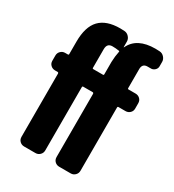

<svg xmlns="http://www.w3.org/2000/svg" viewBox="-179 -843 858 945"><g transform="rotate(30 250.0 -370.0)"><path d="M276.4 -635.7Q278.3 -641.6 272.5 -641.6Q254.9 -644.5 235.4 -644.5Q205.1 -644.5 205.1 -610.4V-504.9Q205.1 -500 210 -500H264.6Q269.5 -500 269.5 -504.9V-575.2Q270.5 -608.4 276.4 -635.7ZM449.2 -739.3Q463.9 -738.3 474.6 -726.6Q485.4 -714.8 485.4 -700.2V-674.8Q485.4 -662.1 475.1 -652.8Q464.8 -643.6 451.2 -644.5H434.6Q404.3 -644.5 405.3 -610.4V-504.9Q405.3 -500 410.2 -500H450.2Q464.8 -500 475.1 -490.2Q485.4 -480.5 485.4 -464.8V-434.6Q485.4 -419.9 475.1 -410.2Q464.8 -400.4 450.2 -400.4H410.2Q405.3 -400.4 405.3 -394.5V-35.2Q405.3 -20.5 395 -10.3Q384.8 0 370.1 0H304.7Q290 0 279.8 -9.8Q269.5 -19.5 269.5 -35.2V-394.5Q269.5 -399.4 264.6 -400.4H210Q205.1 -400.4 205.1 -394.5V-35.2Q205.1 -20.5 194.8 -10.3Q184.6 0 169.9 0H105.5Q90.8 0 80.6 -9.8Q70.3 -19.5 70.3 -35.2V-394.5Q70.3 -399.4 65.4 -400.4H49.8Q35.2 -400.4 24.9 -410.2Q14.6 -419.9 14.6 -434.6V-464.8Q14.6 -479.5 24.9 -489.7Q35.2 -500 49.8 -500H65.4Q70.3 -500 70.3 -504.9V-575.2Q70.3 -660.2 108.4 -700.2Q146.5 -740.2 224.6 -740.2Q240.2 -740.2 249 -739.3Q263.7 -738.3 274.4 -726.6Q285.2 -714.8 285.2 -700.2V-668.9Q285.2 -668 286.1 -668Q287.1 -668 287.1 -668.9Q320.3 -740.2 424.8 -740.2Q441.4 -740.2 449.2 -739.3Z"/></g></svg>

Font: Rounded-L Mgen+ 1mn bold
Style: Bold
Weight: 700
Designer: [Source Han Sans]
Ryoko NISHIZUKA  (kana & ideographs); Paul D. Hunt (Latin, Greek & Cyrillic); Wenlong ZHANG  (bopomofo
Version: Version 1.059.20150602